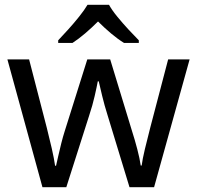

<svg xmlns="http://www.w3.org/2000/svg" viewBox="-20 -786 826 805"><path d="M431 -303Q418 -344 408.5 -383.5Q399 -423 394 -445H390Q386 -423 377 -383.5Q368 -344 354 -302L258 -1H158L11 -537H102L176 -251Q187 -208 197 -164Q207 -120 211 -91H215Q219 -108 224.5 -133Q230 -158 237 -185.5Q244 -213 251 -235L346 -537H442L534 -235Q545 -201 555.5 -161Q566 -121 570 -92H574Q577 -117 587.5 -161Q598 -205 610 -251L685 -537H775L626 -1H523ZM437 -766Q449 -744 471.5 -716.5Q494 -689 518.5 -662.5Q543 -636 562 -617V-606H500Q474 -622 446 -645.5Q418 -669 391 -696Q364 -669 337 -646Q310 -623 284 -606H224V-617Q243 -637 266.5 -663Q290 -689 312 -716.5Q334 -744 347 -766Z"/></svg>

Font: Noto Sans Wancho
Style: Regular
Weight: 400
Designer: Monotype Design Team
Foundry: Monotype Imaging Inc.
Version: Version 2.001; ttfautohint (v1.8.4.7-5d5b)